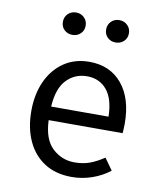

<svg xmlns="http://www.w3.org/2000/svg" viewBox="-87 -846 789 928"><g transform="rotate(10 307.5 -381.5)"><path d="M170.8 -239.5Q174.4 -145.6 220.3 -102.8Q266.2 -60 328.7 -60Q370.3 -60 403.6 -72.3Q436.9 -84.6 472.8 -108.7L513.3 -51.8Q475.9 -22.1 427.2 -5.1Q378.5 11.8 327.7 11.8Q248.7 11.8 193.6 -23.6Q138.5 -59 109.5 -122.3Q80.5 -185.6 80.5 -269.2Q80.5 -351.3 109.5 -414.9Q138.5 -478.5 191.5 -514.9Q244.6 -551.3 316.4 -551.3Q418.5 -551.3 477.2 -480.5Q535.9 -409.7 535.9 -286.7Q535.9 -272.8 535.1 -260.5Q534.4 -248.2 533.8 -239.5ZM317.4 -480.5Q257.4 -480.5 216.9 -437.9Q176.4 -395.4 171.3 -306.2H452.8Q451.3 -392.8 414.9 -436.7Q378.5 -480.5 317.4 -480.5ZM212.3 -665.1Q187.7 -665.1 171.8 -680.5Q155.9 -695.9 155.9 -719.5Q155.9 -743.6 171.8 -759.2Q187.7 -774.9 212.3 -774.9Q235.4 -774.9 251.5 -759.2Q267.7 -743.6 267.7 -719.5Q267.7 -695.9 251.5 -680.5Q235.4 -665.1 212.3 -665.1ZM423.6 -665.1Q400 -665.1 384.1 -680.5Q368.2 -695.9 368.2 -719.5Q368.2 -743.6 384.1 -759.2Q400 -774.9 423.6 -774.9Q447.7 -774.9 463.8 -759.2Q480 -743.6 480 -719.5Q480 -695.9 463.8 -680.5Q447.7 -665.1 423.6 -665.1Z"/></g></svg>

Font: FiraCode Nerd Font Mono
Style: Regular
Weight: 400
Monospace: yes
Designer: Carrois Corporate, Edenspiekermann AG, Nikita Prokopov
Foundry: Carrois Corporate, Edenspiekermann AG, Nikita Prokopov
Version: Version 6.002;Nerd Fonts 3.4.0